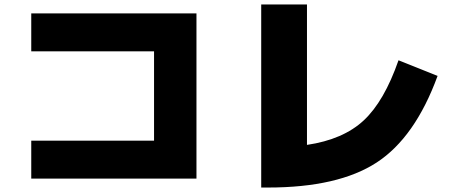

<svg xmlns="http://www.w3.org/2000/svg" viewBox="-20 -790 2040 860"><path d="M860 -730V10H120V-160H670V-560H120V-730Z M1765 -520 1940 -450Q1839 -174 1667 -62Q1495 50 1180 50H1150V-770H1355V-141Q1517 -165 1609 -250.5Q1701 -336 1765 -520Z"/></svg>

Font: M PLUS 1p Black
Style: Regular
Weight: 900
Version: Version 1.061